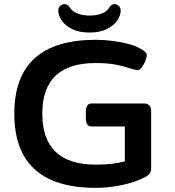

<svg xmlns="http://www.w3.org/2000/svg" viewBox="-20 -899 845 926"><path d="M442 7Q49 7 49 -351Q49 -707 442 -707Q483 -707 525 -701.5Q567 -696 601.5 -686.5Q636 -677 656 -665Q671 -657 679.5 -649Q688 -641 688 -632Q688 -622 681.5 -605.5Q675 -589 664.5 -575Q654 -561 644 -561Q632 -561 607.5 -569.5Q583 -578 542.5 -586.5Q502 -595 442 -595Q184 -595 184 -351Q184 -105 442 -105Q527 -105 582 -121V-289H421Q394 -289 394 -332V-357Q394 -400 421 -400H674Q709 -400 709 -363V-86Q709 -60 682 -46Q636 -21 570.5 -7Q505 7 442 7ZM412 -742Q361 -742 327.5 -759Q294 -776 277.5 -800.5Q261 -825 261 -848Q261 -862 270 -870.5Q279 -879 292 -879Q306 -879 318 -861Q331 -842 356 -833Q381 -824 412 -824Q444 -824 470 -833.5Q496 -843 507 -863Q517 -879 532 -879Q544 -879 553 -870.5Q562 -862 562 -848Q562 -825 545.5 -800.5Q529 -776 495.5 -759Q462 -742 412 -742Z"/></svg>

Font: Asap Expanded SemiBold
Style: Regular
Weight: 600
Width: 7
Designer: Pablo Cosgaya
Foundry: Omnibus-Type
Version: Version 3.001; ttfautohint (v1.8.4.7-5d5b)